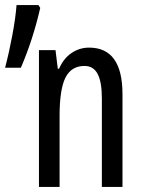

<svg xmlns="http://www.w3.org/2000/svg" viewBox="-20 -734 564 754"><path d="M461 -364V0H380V-348Q380 -412 363.5 -443.5Q347 -475 312 -475Q260 -475 237 -429Q214 -383 214 -279V0H133V-537H198L207 -464H212Q229 -504 260.5 -525.5Q292 -547 330 -547Q461 -547 461 -364ZM138 -703Q110 -580 62 -468H0Q16 -529 28.5 -596Q41 -663 45 -714H131Z"/></svg>

Font: Noto Sans UI Cond
Style: Regular
Weight: 400
Width: 3
Designer: Monotype Design Team
Foundry: Monotype Imaging Inc.
Version: Version 1.001